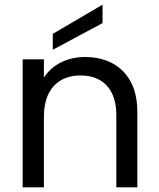

<svg xmlns="http://www.w3.org/2000/svg" viewBox="-20 -802 680 822"><path d="M168 0V-303C168 -418 229 -479 325 -479C420 -479 478 -419 478 -310V0H568V-323C568 -399 547 -457 506 -498C465 -538 411 -558 344 -558C269 -558 204 -526 168 -470V-548H77V0ZM206 -589 419 -703V-782L206 -657Z"/></svg>

Font: Poppins
Style: Regular
Weight: 400
Designer: Ninad Kale (Devanagari), Jonny Pinhorn (Latin)
Foundry: Indian Type Foundry
Version: 4.004